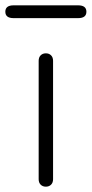

<svg xmlns="http://www.w3.org/2000/svg" viewBox="-63 -695 344 720"><path d="M109 5Q97 5 89.5 -2.5Q82 -10 82 -23V-467Q82 -480 89.5 -487.5Q97 -495 109 -495Q121 -495 128.5 -487.5Q136 -480 136 -467V-23Q136 -10 128.5 -2.5Q121 5 109 5ZM-12 -627Q-43 -627 -43 -651Q-43 -675 -12 -675H230Q261 -675 261 -651Q261 -627 230 -627Z"/></svg>

Font: Nunito VF Beta Light
Style: Regular
Weight: 300
Designer: Vernon Adams
Foundry: newtypography
Version: Version 3.001